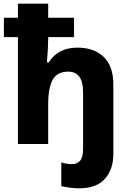

<svg xmlns="http://www.w3.org/2000/svg" viewBox="-20 -780 705 1040"><path d="M312 228V100Q342 109 370 109Q398 109 414 90.5Q430 72 430 26V-283Q430 -337 409.5 -364.5Q389 -392 350 -392Q290 -392 265.5 -348.5Q241 -305 241 -215V0H77V-579H1V-684H77V-760H241V-684H381V-579H241V-566Q241 -526 234 -442H244Q294 -522 399 -522Q489 -522 541.5 -472Q594 -422 594 -321V54Q594 136 549 188Q504 240 408 240Q385 240 357.5 236.5Q330 233 312 228Z"/></svg>

Font: Noto Sans UI ExtraBold
Style: Regular
Weight: 800
Designer: Monotype Design Team
Foundry: Monotype Imaging Inc.
Version: Version 1.001